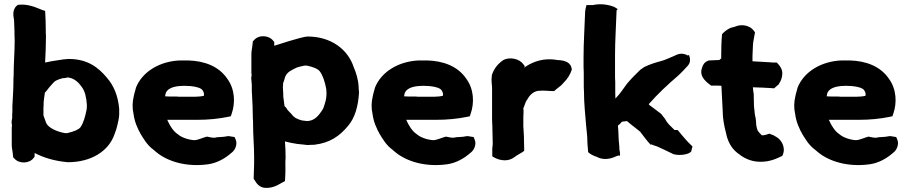

<svg xmlns="http://www.w3.org/2000/svg" viewBox="-20 -777 4338 915"><path d="M36 -87C36 -73 39 -61 40 -53C41 -47 42 -35 43 -27L48 -22C71 5 120 3 140 -24L145 -31V-48C189 -25 239 -10 302 -4H304C414 -4 498 -56 526 -138C528 -143 530 -151 533 -157L539 -179C543 -195 547 -213 548 -230V-258C543 -317 524 -367 490 -406C450 -454 399 -496 308 -496H304C299 -495 292 -495 283 -494L263 -491C240 -488 218 -484 195 -479C197 -519 199 -561 199 -603V-605C198 -617 198 -630 198 -643C198 -667 197 -686 196 -708L195 -725L180 -730C154 -740 115 -760 65 -754L58 -748C35 -725 46 -692 47 -682C47 -663 49 -645 49 -627C49 -614 49 -600 50 -585C50 -532 45 -476 45 -417C44 -408 44 -397 44 -389C44 -352 41 -311 39 -272V-250C39 -243 39 -237 38 -232V-213C37 -208 33 -197 37 -181V-179C37 -174 36 -171 36 -169ZM187 -227V-262C188 -272 188 -279 188 -290C190 -305 191 -320 194 -336C198 -339 205 -347 207 -351C208 -352 210 -355 215 -361C229 -376 237 -388 247 -393C257 -398 266 -401 277 -404C286 -404 294 -406 303 -408C331 -405 352 -388 370 -362C385 -343 392 -311 394 -277V-270C394 -267 393 -261 393 -256C386 -221 378 -191 363 -170C354 -159 332 -150 302 -143C299 -142 299 -143 296 -142L293 -143H287C250 -150 209 -168 199 -193V-194C196 -201 193 -212 187 -227Z M616 -236C619 -212 626 -187 637 -165C640 -158 643 -150 647 -146V-144C663 -118 680 -86 712 -63C715 -61 717 -58 726 -51C780 -7 869 20 971 6C1016 0 1055 -24 1081 -47C1086 -51 1096 -58 1102 -73C1108 -88 1108 -101 1103 -112L1098 -124L1084 -126C1078 -127 1070 -130 1058 -127C1045 -124 1037 -125 1014 -123H1012L1011 -122C1000 -120 1000 -120 986 -122L966 -126C946 -121 923 -109 905 -109C876 -111 843 -123 828 -137L826 -138L825 -139C806 -152 789 -178 777 -206H920C973 -206 1022 -211 1066 -220L1080 -223L1084 -235C1102 -286 1100 -352 1063 -402C1023 -461 954 -487 876 -489H839C743 -486 657 -436 627 -357V-355C625 -348 623 -340 620 -330L617 -316C611 -291 610 -262 616 -236ZM767 -318C767 -323 768 -326 769 -329V-331C776 -353 801 -364 836 -367H837C840 -367 845 -367 856 -368H859C898 -368 926 -362 939 -353C948 -347 955 -332 951 -320C940 -318 926 -316 910 -316H842C834 -316 828 -316 822 -317H799C787 -317 780 -317 767 -318Z M1178 -427 1179 -424V-416C1175 -404 1179 -395 1179 -385V-382C1180 -378 1180 -373 1180 -367V-342C1180 -339 1181 -334 1181 -327V-326C1183 -289 1185 -251 1185 -214V-212C1186 -205 1186 -196 1186 -186C1186 -133 1191 -82 1191 -31V5C1191 26 1189 45 1189 68V76L1194 82C1197 86 1208 113 1239 118H1241C1282 122 1311 100 1325 93L1338 86L1339 71C1340 49 1341 29 1340 4C1340 -5 1340 -15 1341 -25V-26C1341 -53 1340 -78 1338 -103C1357 -98 1376 -94 1397 -91C1413 -89 1431 -88 1443 -86H1447C1457 -86 1465 -87 1468 -87H1477C1554 -96 1599 -130 1637 -175C1673 -216 1687 -273 1691 -336V-337C1691 -341 1690 -345 1690 -346C1690 -353 1689 -360 1689 -363V-365C1687 -399 1677 -431 1666 -456C1638 -543 1556 -603 1446 -603H1444C1415 -601 1287 -559 1287 -559V-577L1281 -584C1261 -609 1213 -613 1190 -585L1185 -580C1184 -573 1183 -558 1182 -555V-553C1181 -545 1178 -533 1178 -518ZM1328 -362C1329 -366 1329 -374 1329 -376V-380C1335 -394 1337 -407 1340 -413C1349 -433 1365 -441 1394 -455C1403 -458 1415 -461 1429 -464H1435L1438 -465C1440 -465 1440 -465 1444 -464C1472 -458 1495 -449 1504 -437C1519 -417 1528 -388 1535 -352C1535 -348 1535 -343 1536 -337V-331C1536 -328 1535 -308 1533 -303V-301C1525 -272 1522 -259 1512 -247L1511 -245L1510 -244C1493 -219 1474 -201 1443 -200C1439 -200 1433 -202 1419 -203C1410 -205 1400 -209 1390 -214C1387 -216 1383 -218 1377 -224C1367 -237 1355 -247 1349 -255C1347 -258 1345 -264 1336 -271C1334 -286 1332 -301 1330 -317C1330 -326 1330 -333 1329 -345C1329 -349 1329 -353 1328 -362Z M1755 -236C1758 -212 1765 -187 1776 -165C1779 -158 1782 -150 1786 -146V-144C1802 -118 1819 -86 1851 -63C1854 -61 1856 -58 1865 -51C1919 -7 2008 20 2110 6C2155 0 2194 -24 2220 -47C2225 -51 2235 -58 2241 -73C2247 -88 2247 -101 2242 -112L2237 -124L2223 -126C2217 -127 2209 -130 2197 -127C2184 -124 2176 -125 2153 -123H2151L2150 -122C2139 -120 2139 -120 2125 -122L2105 -126C2085 -121 2062 -109 2044 -109C2015 -111 1982 -123 1967 -137L1965 -138L1964 -139C1945 -152 1928 -178 1916 -206H2059C2112 -206 2161 -211 2205 -220L2219 -223L2223 -235C2241 -286 2239 -352 2202 -402C2162 -461 2093 -487 2015 -489H1978C1882 -486 1796 -436 1766 -357V-355C1764 -348 1762 -340 1759 -330L1756 -316C1750 -291 1749 -262 1755 -236ZM1906 -318C1906 -323 1907 -326 1908 -329V-331C1915 -353 1940 -364 1975 -367H1976C1979 -367 1984 -367 1995 -368H1998C2037 -368 2065 -362 2078 -353C2087 -347 2094 -332 2090 -320C2079 -318 2065 -316 2049 -316H1981C1973 -316 1967 -316 1961 -317H1938C1926 -317 1919 -317 1906 -318Z M2324 -417C2320 -391 2325 -374 2325 -359V-206C2326 -184 2327 -167 2327 -146C2327 -129 2328 -112 2328 -99V-97C2329 -91 2327 -81 2326 -70V-32L2338 -25C2350 -19 2366 -13 2386 -13C2404 -13 2419 -19 2430 -27L2441 -35C2450 -40 2460 -46 2468 -51L2478 -58V-69C2478 -84 2477 -99 2477 -112C2477 -122 2477 -130 2476 -142C2476 -155 2474 -165 2474 -175V-220C2475 -231 2475 -243 2475 -251V-254L2474 -257V-261C2480 -272 2484 -293 2491 -300C2502 -321 2519 -340 2544 -344C2573 -347 2595 -343 2611 -343H2621L2629 -350C2632 -353 2638 -357 2643 -361V-362H2644C2654 -369 2661 -377 2668 -385C2683 -400 2697 -420 2705 -445L2704 -452C2696 -494 2638 -490 2632 -491L2631 -492C2572 -501 2525 -485 2487 -461C2483 -458 2483 -458 2478 -454L2481 -462L2473 -472C2457 -495 2412 -508 2379 -491C2355 -475 2335 -452 2325 -422L2324 -420Z M2761 -456C2762 -443 2762 -428 2762 -414V-377C2762 -365 2762 -356 2763 -341C2763 -284 2769 -233 2773 -181C2775 -155 2779 -132 2779 -110C2779 -89 2782 -68 2783 -52C2793 -42 2805 -37 2818 -31L2819 -32L2821 -31C2854 -12 2889 -19 2916 -32L2931 -37L2934 -32C2937 -49 2932 -60 2932 -63C2932 -85 2928 -106 2928 -122C2928 -140 2926 -160 2925 -176V-179C2926 -180 2929 -182 2933 -185C2938 -190 2942 -195 2944 -197L2968 -200C2988 -182 3014 -164 3031 -149C3047 -129 3060 -109 3081 -87L3084 -89C3093 -85 3102 -82 3112 -79C3138 -67 3164 -55 3190 -42C3222 -34 3263 -41 3274 -55L3280 -79L3269 -90C3255 -103 3242 -119 3228 -135L3210 -157C3205 -157 3199 -158 3193 -158L3192 -159V-160C3173 -179 3160 -189 3149 -211C3146 -214 3140 -223 3131 -234H3130V-235C3113 -249 3090 -264 3074 -277C3074 -278 3073 -277 3072 -281C3114 -329 3161 -373 3210 -415C3229 -432 3244 -449 3258 -464C3276 -484 3266 -508 3263 -516L3259 -512L3251 -516C3225 -528 3202 -515 3194 -511C3174 -503 3152 -492 3134 -487C3107 -480 3075 -470 3051 -458L3032 -445C3013 -427 2988 -402 2968 -378C2950 -354 2935 -330 2917 -312V-311H2916C2916 -311 2915 -310 2913 -307C2912 -319 2912 -339 2912 -355V-388C2911 -398 2911 -410 2911 -424V-516C2911 -585 2916 -650 2918 -718C2918 -725 2918 -726 2920 -731L2925 -733L2909 -743C2887 -753 2847 -762 2806 -753H2775C2772 -741 2768 -730 2768 -709C2766 -643 2761 -576 2761 -505Z M3325 -452C3310 -408 3354 -381 3369 -369H3394C3401 -369 3408 -369 3418 -368C3420 -330 3422 -291 3424 -251C3424 -212 3431 -177 3440 -143C3447 -107 3463 -73 3493 -49C3518 -29 3552 -6 3604 -6C3652 -6 3682 -22 3708 -34L3712 -43C3723 -72 3707 -111 3677 -126L3665 -133C3659 -135 3653 -137 3647 -140C3637 -137 3625 -132 3611 -132C3607 -135 3602 -141 3594 -150C3590 -154 3583 -174 3583 -195V-197C3582 -207 3582 -214 3578 -227L3576 -244C3576 -249 3575 -256 3574 -261L3573 -277C3573 -291 3572 -312 3572 -325V-329C3570 -338 3569 -349 3568 -361C3598 -360 3631 -359 3658 -357L3669 -356L3692 -376L3693 -379C3702 -392 3707 -407 3708 -423C3710 -447 3696 -463 3690 -470L3682 -479H3671C3664 -479 3658 -479 3652 -480H3651C3625 -482 3595 -483 3566 -485V-490C3566 -505 3566 -519 3567 -533C3568 -553 3568 -573 3571 -583V-584L3578 -623L3572 -631C3556 -654 3516 -665 3483 -650L3461 -644C3445 -636 3432 -627 3421 -614C3418 -583 3417 -547 3417 -512V-499C3415 -497 3413 -495 3408 -491C3391 -491 3375 -489 3362 -489H3357L3353 -487C3336 -480 3329 -467 3325 -452Z M3769 -236C3772 -212 3779 -187 3790 -165C3793 -158 3796 -150 3800 -146V-144C3816 -118 3833 -86 3865 -63C3868 -61 3870 -58 3879 -51C3933 -7 4022 20 4124 6C4169 0 4208 -24 4234 -47C4239 -51 4249 -58 4255 -73C4261 -88 4261 -101 4256 -112L4251 -124L4237 -126C4231 -127 4223 -130 4211 -127C4198 -124 4190 -125 4167 -123H4165L4164 -122C4153 -120 4153 -120 4139 -122L4119 -126C4099 -121 4076 -109 4058 -109C4029 -111 3996 -123 3981 -137L3979 -138L3978 -139C3959 -152 3942 -178 3930 -206H4073C4126 -206 4175 -211 4219 -220L4233 -223L4237 -235C4255 -286 4253 -352 4216 -402C4176 -461 4107 -487 4029 -489H3992C3896 -486 3810 -436 3780 -357V-355C3778 -348 3776 -340 3773 -330L3770 -316C3764 -291 3763 -262 3769 -236ZM3920 -318C3920 -323 3921 -326 3922 -329V-331C3929 -353 3954 -364 3989 -367H3990C3993 -367 3998 -367 4009 -368H4012C4051 -368 4079 -362 4092 -353C4101 -347 4108 -332 4104 -320C4093 -318 4079 -316 4063 -316H3995C3987 -316 3981 -316 3975 -317H3952C3940 -317 3933 -317 3920 -318Z"/></svg>

Font: Hussar Pisanka
Style: Blk
Weight: 700
Designer: Robert Jablonski
Foundry: Cannot Into Space Fonts
Version: Version 1.070